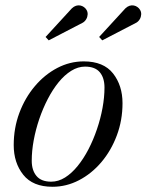

<svg xmlns="http://www.w3.org/2000/svg" viewBox="-20 -705 561 735"><path d="M181 10Q105.5 10 69 -36Q32.5 -82 32.5 -149.5Q32.5 -215 54.2 -273Q76 -331 113.5 -375.2Q151 -419.5 199.2 -444.8Q247.5 -470 300.5 -470Q376.5 -470 412.8 -423.8Q449 -377.5 449 -310Q449 -244.5 427.2 -186.5Q405.5 -128.5 368 -84.2Q330.5 -40 282.2 -15Q234 10 181 10ZM176 -9.5Q203.5 -9.5 229 -25.5Q254.5 -41.5 277.2 -69.5Q300 -97.5 318.8 -133.8Q337.5 -170 351.2 -210.5Q365 -251 372.5 -292Q380 -333 380 -370Q380 -407 362 -428.5Q344 -450 305.5 -450Q278.5 -450 252.8 -434Q227 -418 204.2 -390Q181.5 -362 162.8 -325.8Q144 -289.5 130.2 -249Q116.5 -208.5 109 -167.8Q101.5 -127 101.5 -89.5Q101.5 -53 119.8 -31.2Q138 -9.5 176 -9.5ZM371.5 -550.5 359.5 -563.5 460 -673Q468 -680.5 476.2 -683Q484.5 -685.5 492.2 -684Q500 -682.5 506.2 -678Q512.5 -673.5 516 -667.5Q521 -659.5 520.5 -649.8Q520 -640 515.2 -631.8Q510.5 -623.5 502.5 -618.5ZM166.5 -550.5 154.5 -563.5 255 -673Q263 -680.5 271.2 -683Q279.5 -685.5 287.2 -684Q295 -682.5 301.2 -678Q307.5 -673.5 311 -667.5Q316 -659.5 315.5 -649.8Q315 -640 310.2 -631.8Q305.5 -623.5 297.5 -618.5Z"/></svg>

Font: Bodoni Moda
Style: Italic
Weight: 400
Italic angle: -13°
Designer: Owen Earl
Foundry: indestructible type
Version: Version 2.005